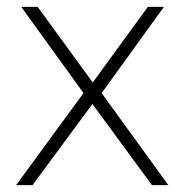

<svg xmlns="http://www.w3.org/2000/svg" viewBox="-20 -541 543 561"><path d="M90 -521 251 -300 412 -521H459L277 -269L472 0H424L250 -237L75 0H27L224 -269L42 -521Z"/></svg>

Font: Montserrat Ultra Light
Style: Regular
Weight: 200
Designer: Julieta Ulanovsky
Foundry: Julieta Ulanovsky
Version: Version 3.100;PS 003.100;hotconv 1.0.88;makeotf.lib2.5.64775